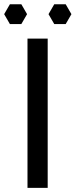

<svg xmlns="http://www.w3.org/2000/svg" viewBox="-27 -902 363 922"><path d="M202 0H105V-716.5H202ZM103 -834 75.5 -881.5H20.5L-7 -834L20.5 -786.5H75.5ZM316 -834 288.5 -881.5H233.5L206 -834L233.5 -786.5H288.5Z"/></svg>

Font: LatoHex
Style: Regular
Weight: 400
Designer: Lukasz Dziedzic
Foundry: tyPoland Lukasz Dziedzic
Version: Version 1.104; Western+Polish opensource